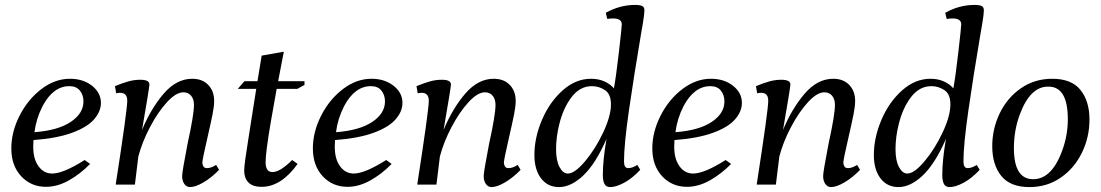

<svg xmlns="http://www.w3.org/2000/svg" viewBox="-20 -750 4474 780"><path d="M26 -147Q26 -214 59.5 -280Q93 -346 148 -388Q203 -430 264 -430Q318 -430 354 -401.5Q390 -373 390 -332Q390 -297 362 -265Q334 -233 272.5 -210.5Q211 -188 116 -181L115 -154Q115 -104 136.5 -74.5Q158 -45 192 -45Q237 -45 324 -100L346 -84Q306 -43 259.5 -17Q213 9 167 9Q106 9 66 -34Q26 -77 26 -147ZM319 -338Q319 -364 304.5 -382Q290 -400 262 -400Q196 -400 153 -319Q127 -268 120 -213Q215 -220 267 -254.5Q319 -289 319 -338Z M720 -35Q720 -52 742 -166Q768 -284 768 -324Q768 -347 756.5 -361Q745 -375 725 -375Q695 -375 658 -334.5Q621 -294 589 -233Q557 -172 542 -114L528 0H450Q497 -303 497 -341Q497 -373 468 -373Q460 -373 452 -371L447 -400Q476 -412 500.5 -419Q525 -426 550 -426Q587 -426 587 -407Q587 -395 557 -222Q593 -309 645 -369.5Q697 -430 761 -430Q802 -430 826 -405Q850 -380 850 -340Q850 -318 843.5 -285.5Q837 -253 821 -183Q803 -105 802 -90Q802 -82 806 -74.5Q810 -67 821 -67Q838 -67 858 -80L870 -60Q839 -28 806.5 -9Q774 10 752 10Q738 10 729 -2.5Q720 -15 720 -35Z M972 -57Q972 -81 989 -186L1021 -389H946L973 -420H1026L1043 -524L1133 -540L1110 -420H1217V-405L1188 -389H1104L1080 -254Q1059 -130 1059 -91Q1059 -51 1087 -51Q1118 -51 1167 -100L1189 -84Q1122 9 1043 9Q1006 9 989 -9Q972 -27 972 -57Z M1251 -147Q1251 -214 1284.5 -280Q1318 -346 1373 -388Q1428 -430 1489 -430Q1543 -430 1579 -401.5Q1615 -373 1615 -332Q1615 -297 1587 -265Q1559 -233 1497.5 -210.5Q1436 -188 1341 -181L1340 -154Q1340 -104 1361.5 -74.5Q1383 -45 1417 -45Q1462 -45 1549 -100L1571 -84Q1531 -43 1484.5 -17Q1438 9 1392 9Q1331 9 1291 -34Q1251 -77 1251 -147ZM1544 -338Q1544 -364 1529.5 -382Q1515 -400 1487 -400Q1421 -400 1378 -319Q1352 -268 1345 -213Q1440 -220 1492 -254.5Q1544 -289 1544 -338Z M1945 -35Q1945 -52 1967 -166Q1993 -284 1993 -324Q1993 -347 1981.5 -361Q1970 -375 1950 -375Q1920 -375 1883 -334.5Q1846 -294 1814 -233Q1782 -172 1767 -114L1753 0H1675Q1722 -303 1722 -341Q1722 -373 1693 -373Q1685 -373 1677 -371L1672 -400Q1701 -412 1725.5 -419Q1750 -426 1775 -426Q1812 -426 1812 -407Q1812 -395 1782 -222Q1818 -309 1870 -369.5Q1922 -430 1986 -430Q2027 -430 2051 -405Q2075 -380 2075 -340Q2075 -318 2068.5 -285.5Q2062 -253 2046 -183Q2028 -105 2027 -90Q2027 -82 2031 -74.5Q2035 -67 2046 -67Q2063 -67 2083 -80L2095 -60Q2064 -28 2031.5 -9Q1999 10 1977 10Q1963 10 1954 -2.5Q1945 -15 1945 -35Z M2151 -120Q2151 -191 2182 -263.5Q2213 -336 2266 -383Q2319 -430 2381 -430Q2412 -430 2436 -419Q2460 -408 2474 -391Q2483 -440 2494.5 -540Q2506 -640 2506 -651Q2506 -675 2471 -675Q2456 -675 2447 -673L2441 -698Q2498 -730 2560 -730Q2580 -730 2589 -725.5Q2598 -721 2598 -708Q2598 -693 2591 -651L2585 -617Q2555 -440 2535 -301Q2515 -162 2515 -94Q2515 -67 2532 -67Q2549 -67 2569 -80L2581 -60Q2547 -24 2514.5 -7Q2482 10 2459 10Q2442 10 2435.5 -3Q2429 -16 2429 -39Q2429 -100 2444 -186Q2400 -85 2350 -37.5Q2300 10 2251 10Q2205 10 2178 -25.5Q2151 -61 2151 -120ZM2462 -326Q2462 -368 2437.5 -384Q2413 -400 2385 -400Q2336 -400 2302 -355.5Q2268 -311 2252 -245Q2239 -193 2239 -144Q2239 -98 2253 -71.5Q2267 -45 2287 -45Q2315 -45 2357 -95Q2399 -145 2430.5 -212Q2462 -279 2462 -326Z M2630 -147Q2630 -214 2663.5 -280Q2697 -346 2752 -388Q2807 -430 2868 -430Q2922 -430 2958 -401.5Q2994 -373 2994 -332Q2994 -297 2966 -265Q2938 -233 2876.5 -210.5Q2815 -188 2720 -181L2719 -154Q2719 -104 2740.5 -74.5Q2762 -45 2796 -45Q2841 -45 2928 -100L2950 -84Q2910 -43 2863.5 -17Q2817 9 2771 9Q2710 9 2670 -34Q2630 -77 2630 -147ZM2923 -338Q2923 -364 2908.5 -382Q2894 -400 2866 -400Q2800 -400 2757 -319Q2731 -268 2724 -213Q2819 -220 2871 -254.5Q2923 -289 2923 -338Z M3324 -35Q3324 -52 3346 -166Q3372 -284 3372 -324Q3372 -347 3360.5 -361Q3349 -375 3329 -375Q3299 -375 3262 -334.5Q3225 -294 3193 -233Q3161 -172 3146 -114L3132 0H3054Q3101 -303 3101 -341Q3101 -373 3072 -373Q3064 -373 3056 -371L3051 -400Q3080 -412 3104.5 -419Q3129 -426 3154 -426Q3191 -426 3191 -407Q3191 -395 3161 -222Q3197 -309 3249 -369.5Q3301 -430 3365 -430Q3406 -430 3430 -405Q3454 -380 3454 -340Q3454 -318 3447.5 -285.5Q3441 -253 3425 -183Q3407 -105 3406 -90Q3406 -82 3410 -74.5Q3414 -67 3425 -67Q3442 -67 3462 -80L3474 -60Q3443 -28 3410.5 -9Q3378 10 3356 10Q3342 10 3333 -2.5Q3324 -15 3324 -35Z M3530 -120Q3530 -191 3561 -263.5Q3592 -336 3645 -383Q3698 -430 3760 -430Q3791 -430 3815 -419Q3839 -408 3853 -391Q3862 -440 3873.5 -540Q3885 -640 3885 -651Q3885 -675 3850 -675Q3835 -675 3826 -673L3820 -698Q3877 -730 3939 -730Q3959 -730 3968 -725.5Q3977 -721 3977 -708Q3977 -693 3970 -651L3964 -617Q3934 -440 3914 -301Q3894 -162 3894 -94Q3894 -67 3911 -67Q3928 -67 3948 -80L3960 -60Q3926 -24 3893.5 -7Q3861 10 3838 10Q3821 10 3814.5 -3Q3808 -16 3808 -39Q3808 -100 3823 -186Q3779 -85 3729 -37.5Q3679 10 3630 10Q3584 10 3557 -25.5Q3530 -61 3530 -120ZM3841 -326Q3841 -368 3816.5 -384Q3792 -400 3764 -400Q3715 -400 3681 -355.5Q3647 -311 3631 -245Q3618 -193 3618 -144Q3618 -98 3632 -71.5Q3646 -45 3666 -45Q3694 -45 3736 -95Q3778 -145 3809.5 -212Q3841 -279 3841 -326Z M4011 -156Q4011 -227 4041.5 -290Q4072 -353 4127.5 -391.5Q4183 -430 4255 -430Q4333 -430 4369.5 -384.5Q4406 -339 4406 -264Q4406 -193 4375.5 -130Q4345 -67 4289.5 -28.5Q4234 10 4162 10Q4084 10 4047.5 -35.5Q4011 -81 4011 -156ZM4300 -152Q4319 -211 4318 -272Q4316 -397 4241 -398Q4166 -401 4123 -285Q4099 -221 4099 -148Q4099 -23 4176 -22Q4257 -21 4300 -152Z"/></svg>

Font: Unna
Style: Italic
Weight: 400
Italic angle: -8.05°
Designer: Jorge de Buen Unna
Foundry: Omnibus-Type
Version: Version 2.008